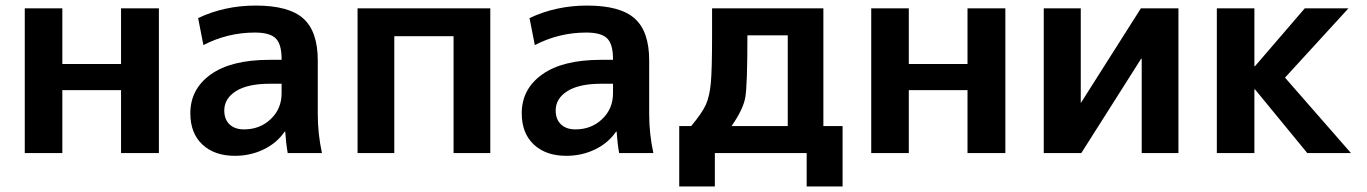

<svg xmlns="http://www.w3.org/2000/svg" viewBox="-20 -550 4914 690"><path d="M204 -226V0H69V-520H204V-320H415V-520H551V0H415V-226Z M899 -530Q1018 -530 1070 -483.5Q1122 -437 1122 -333V-140Q1122 -69 1137 0H1014Q1008 -33 1005 -77H1003Q975 -36 927.5 -13Q880 10 824 10Q751 10 707.5 -30.5Q664 -71 664 -143Q664 -230 737.5 -282.5Q811 -335 949 -335H992V-338Q992 -391 971 -412Q950 -433 896 -433Q798 -433 711 -388L692 -485Q787 -530 899 -530ZM786 -153Q786 -121 805 -103Q824 -85 857 -85Q914 -85 953 -122Q992 -159 992 -215V-249H949Q870 -249 828 -222.5Q786 -196 786 -153Z M1265 -520H1742V0H1610V-420H1397V0H1265Z M2090 -530Q2209 -530 2261 -483.5Q2313 -437 2313 -333V-140Q2313 -69 2328 0H2205Q2199 -33 2196 -77H2194Q2166 -36 2118.5 -13Q2071 10 2015 10Q1942 10 1898.5 -30.5Q1855 -71 1855 -143Q1855 -230 1928.5 -282.5Q2002 -335 2140 -335H2183V-338Q2183 -391 2162 -412Q2141 -433 2087 -433Q1989 -433 1902 -388L1883 -485Q1978 -530 2090 -530ZM1977 -153Q1977 -121 1996 -103Q2015 -85 2048 -85Q2105 -85 2144 -122Q2183 -159 2183 -215V-249H2140Q2061 -249 2019 -222.5Q1977 -196 1977 -153Z M2609 -97H2811V-423H2666Q2666 -244 2658.5 -200.5Q2651 -157 2609 -97ZM2464 -97Q2504 -145 2517 -174.5Q2530 -204 2534.5 -251.5Q2539 -299 2539 -423V-520H2939V-97H3008V120H2879V0H2549V120H2421V-97Z M3246 -226V0H3111V-520H3246V-320H3457V-520H3593V0H3457V-226Z M3864 -520V-181H3865L4080 -520H4215V0H4083V-339H4081L3866 0H3731V-520Z M4490 -312 4669 -520H4826L4598 -271L4835 0H4678L4490 -229H4488V0H4353V-520H4488V-312Z"/></svg>

Font: M PLUS 1p
Style: Bold
Weight: 700
Version: Version 1.062